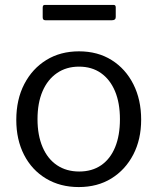

<svg xmlns="http://www.w3.org/2000/svg" viewBox="-20 -748 639 778"><path d="M299 10Q224 10 166.5 -24.5Q109 -59 77.5 -120.5Q46 -182 46 -262Q46 -345 78.5 -407.5Q111 -470 168 -505Q225 -540 300 -540Q376 -540 432.5 -504.5Q489 -469 520.5 -406.5Q552 -344 552 -263Q552 -183 520 -121.5Q488 -60 431.5 -25Q375 10 299 10ZM301 -53Q353 -53 390 -78.5Q427 -104 446.5 -151.5Q466 -199 466 -265Q466 -331 446 -378.5Q426 -426 389 -452Q352 -478 300 -478Q249 -478 211 -452Q173 -426 152.5 -378.5Q132 -331 132 -265Q132 -200 152.5 -152Q173 -104 211 -78.5Q249 -53 301 -53ZM449 -718V-679Q449 -666 434 -666H164Q158 -666 155.5 -669Q153 -672 153 -678V-717Q153 -728 161 -728H441Q449 -728 449 -718Z"/></svg>

Font: Libre Franklin
Style: Regular
Weight: 400
Designer: Pablo Impallari, Rodrigo Fuenzalida, Nhung Nguyen
Foundry: Impallari Type
Version: Version 3.000